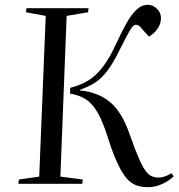

<svg xmlns="http://www.w3.org/2000/svg" viewBox="-20 -764 742 798"><path d="M272 -399Q315 -410 347 -429.5Q379 -449 407.5 -486Q436 -523 465 -587Q485 -630 504.5 -665.5Q524 -701 546 -722.5Q568 -744 595 -744Q616 -744 632.5 -727.5Q649 -711 649 -689Q649 -664 634 -643.5Q619 -623 599 -612L570 -644Q563 -653 557.5 -657Q552 -661 544 -661Q533 -661 518 -634.5Q503 -608 480 -562Q451 -502 425.5 -469Q400 -436 373.5 -419.5Q347 -403 313 -391V-388Q388 -381 437.5 -339.5Q487 -298 518 -208Q524 -192 529.5 -177.5Q535 -163 539 -150Q560 -96 575 -69.5Q590 -43 605 -34.5Q620 -26 639 -26Q663 -26 693 -44L702 -31Q682 -12 653.5 1Q625 14 595 14Q564 14 540 3.5Q516 -7 495.5 -36.5Q475 -66 453 -121Q441 -151 429 -190Q407 -260 385 -297.5Q363 -335 335.5 -352Q308 -369 271 -375ZM170 -698 88 -713 90 -730H348L346 -713L257 -698L231 -30L324 -18L322 0H56L59 -18L143 -30Z"/></svg>

Font: Literata 72pt
Style: Italic
Weight: 400
Italic angle: -2°
Designer: Latin by Veronika Burian and Jose Scaglione. Greek by Irene Vlachou. Cyrillic by Vera Evstafieva
Foundry: TypeTogether
Version: Version 3.002